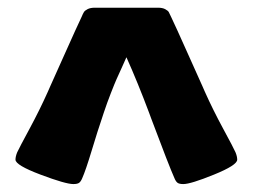

<svg xmlns="http://www.w3.org/2000/svg" viewBox="-20 -725 653 496"><path d="M509.3 -487.8Q530.3 -440.9 556.9 -391.8Q583.5 -342.8 588.4 -331.5Q592.8 -320.8 592.8 -312.5Q592.8 -298.3 532.7 -273.9Q472.7 -249.5 453.6 -249.5Q442.9 -249.5 438.5 -252.9Q434.1 -256.3 430.7 -264.6Q416.5 -296.4 370.6 -418.9L365.2 -433.6Q335.9 -511.7 306.6 -577.1Q305.7 -574.7 295.7 -552.7Q285.6 -530.8 280.8 -519.8Q275.9 -508.8 266.4 -484.4Q256.8 -460 248 -433.6L243.2 -418.9Q233.4 -390.6 217.3 -337.4Q201.2 -284.2 192.4 -264.6Q189 -256.3 184.6 -252.9Q180.2 -249.5 169.4 -249.5Q149.4 -249.5 84.7 -273.9Q20 -298.3 20 -312.5Q20 -320.8 24.4 -331.5Q29.8 -343.3 56.2 -392.1Q82.5 -440.9 103.5 -487.8L109.9 -502.4Q130.4 -547.9 146.5 -584Q162.6 -620.1 174.3 -645.8Q186 -671.4 190.9 -681.6Q194.3 -689.9 196.8 -693.8Q199.2 -697.8 206.3 -701.4Q213.4 -705.1 225.1 -705.1H388.2Q399.9 -705.1 407 -701.2Q414.1 -697.3 416 -693.8Q418 -690.4 421.9 -681.6Q426.8 -671.4 438.5 -645.8Q450.2 -620.1 466.3 -584Q482.4 -547.9 502.9 -502.4Z"/></svg>

Font: Cooper* Black
Style: Regular
Weight: 900
Designer: Owen Earl
Foundry: indestructible type*
Version: Version 0.001